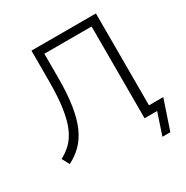

<svg xmlns="http://www.w3.org/2000/svg" viewBox="-191 -864 1139 1176"><g transform="rotate(-30 378.5 -276.0)"><path d="M622 153 673 0H584V-649H250V-478Q250 -365 237 -283Q224 -201 198.5 -144Q173 -87 135 -49Q97 -11 47 14L19 -38Q59 -59 90.5 -89.5Q122 -120 144.5 -170Q167 -220 179 -298Q191 -376 191 -494V-705H647V-55H748L678 153Z"/></g></svg>

Font: Nunito Sans 11pt Light
Style: Regular
Weight: 300
Version: Version 3.101;gftools[0.9.27]